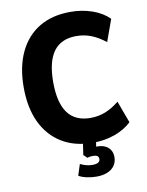

<svg xmlns="http://www.w3.org/2000/svg" viewBox="-98 -785 805 1051"><g transform="rotate(-10 304.5 -259.5)"><path d="M366 11Q265 11 193 -33Q121 -77 82.5 -158Q44 -239 44 -353Q44 -466 82.5 -547.5Q121 -629 193 -672.5Q265 -716 367 -716Q431 -716 487.5 -696.5Q544 -677 581 -640L537 -518Q498 -549 459 -564.5Q420 -580 376 -580Q291 -580 249.5 -523.5Q208 -467 208 -353Q208 -239 249.5 -182Q291 -125 376 -125Q420 -125 459 -140.5Q498 -156 536 -187L581 -65Q543 -29 487 -9Q431 11 366 11ZM353 197Q327 197 300 191.5Q273 186 254 175L274 113Q290 121 307 125.5Q324 130 341 130Q363 130 373.5 123.5Q384 117 384 104Q384 93 376.5 87.5Q369 82 352 82Q344 82 336.5 83Q329 84 321 87L301 68L314 -20H387L375 56L340 43Q349 39 360 37Q371 35 382 35Q409 35 427.5 43.5Q446 52 456.5 68.5Q467 85 467 108Q467 135 453.5 155Q440 175 414 186Q388 197 353 197Z"/></g></svg>

Font: Nunito Sans 12pt ExtraLight
Style: Weight 830 Width 84 Optical size 12.0 YTLC 445
Weight: 830
Width: 4
Designer: Vernon Adams
Foundry: Vernon Adams
Version: Version 3.101;gftools[0.9.27]